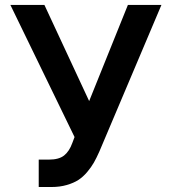

<svg xmlns="http://www.w3.org/2000/svg" viewBox="-20 -747 695 777"><path d="M136.7 9.8V-101.1H178.2Q218.3 -101.1 239.3 -117.7Q260.3 -134.3 272.5 -168L281.7 -192.4L22 -727.1H159.7L340.8 -337.9L497.6 -727.1H633.3L382.3 -134.3Q370.6 -107.9 360.1 -89.4Q349.6 -70.8 332.8 -50.8Q315.9 -30.8 296.9 -18.6Q277.8 -6.3 250 1.7Q222.2 9.8 188.5 9.8Z"/></svg>

Font: Interop SemBd
Style: Regular
Weight: 600
Designer: Rasmus Andersson, Google, Jang Haemin
Foundry: jhaemin
Version: Version 1.007